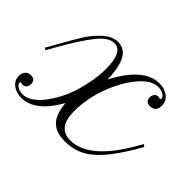

<svg xmlns="http://www.w3.org/2000/svg" viewBox="-92 -512 662 662"><g transform="rotate(45 239.0 -181.0)"><path d="M370.8 -27.5Q330 5.8 273.3 5.8Q229.2 5.8 207.5 -17.1Q185.8 -40 181.7 -89.2Q128.3 5.8 60.8 5.8Q35.8 5.8 18.8 -7.5Q1.7 -20.8 1.7 -41.7Q1.7 -55.8 9.2 -64.6Q16.7 -73.3 30 -73.3Q51.7 -73.3 51.7 -51.7Q51.7 -41.7 46.2 -35.4Q40.8 -29.2 32.5 -29.2Q29.2 -29.2 26.7 -30L23.3 -30.8Q20 -30.8 20 -27.5Q20 -19.2 30.8 -12.5Q41.7 -5.8 55 -5.8Q89.2 -5.8 124.2 -48.3Q160 -94.2 178.3 -152.5Q197.5 -217.5 197.5 -270.8Q197.5 -355 155 -355Q127.5 -355 97.5 -317.5Q67.5 -281.7 20 -197.5L4.2 -169.2L-3.3 -174.2L12.5 -202.5Q13.3 -203.3 15 -206.7L15.8 -208.3Q50.8 -270.8 67.5 -296.7Q84.2 -321.7 109.2 -344.2Q134.2 -366.7 161.7 -366.7Q225 -366.7 226.7 -249.2Q288.3 -366.7 363.3 -366.7Q389.2 -366.7 406.2 -353.3Q423.3 -340 423.3 -318.3Q423.3 -287.5 395 -287.5Q373.3 -287.5 373.3 -309.2Q373.3 -319.2 378.8 -325.4Q384.2 -331.7 392.5 -331.7H394.2L400.8 -330H402.5Q405 -330 405 -334.2Q405 -342.5 394.2 -348.8Q383.3 -355 369.2 -355Q335 -355 300 -312.5Q265.8 -270.8 243.3 -208.3Q222.5 -149.2 222.5 -90Q222.5 -10 284.2 -10Q373.3 -10 456.7 -152.5L473.3 -180.8L480.8 -174.2L465 -146.7Q413.3 -60 370.8 -27.5Z"/></g></svg>

Font: Sirivennela
Style: Regular
Weight: 400
Designer: Appaji Ambarisha Darbha
Foundry: Appaji Ambarisha Darbha
Version: Version 1.00; ttfautohint (v1.8.4.7-5d5b)